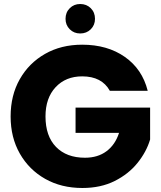

<svg xmlns="http://www.w3.org/2000/svg" viewBox="-20 -933 802 958"><path d="M717 -480H528Q488 -552 390 -552Q308 -552 257.5 -498Q207 -444 207 -352Q207 -254 259.5 -200Q312 -146 404 -146Q468 -146 511.5 -178.5Q555 -211 574 -270H357V-396H729V-237Q711 -176 666.5 -120.5Q622 -65 552.5 -30Q483 5 391 5Q286 5 205.5 -40.5Q125 -86 79 -166.5Q33 -247 33 -352Q33 -457 78.5 -537.5Q124 -618 204.5 -664Q285 -710 390 -710Q516 -710 603 -649Q690 -588 717 -480ZM380 -766Q349 -766 328 -787Q307 -808 307 -839Q307 -871 328 -892Q349 -913 380 -913Q412 -913 433 -892Q454 -871 454 -839Q454 -808 433 -787Q412 -766 380 -766Z"/></svg>

Font: Poppins
Style: Bold
Weight: 700
Designer: Ninad Kale (Devanagari), Jonny Pinhorn (Latin)
Version: Version 5.002